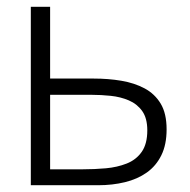

<svg xmlns="http://www.w3.org/2000/svg" viewBox="-20 -547 560 567"><path d="M71 0V-527H128V-315H257Q300 -315 338.5 -308.5Q377 -302 407 -286Q437 -270 454.5 -241Q472 -212 472 -165Q472 -120 456.5 -88.5Q441 -57 413.5 -37.5Q386 -18 349 -9Q312 0 270 0ZM128 -47H224Q259 -47 292.5 -50Q326 -53 354 -64Q382 -75 398.5 -98.5Q415 -122 415 -162Q415 -198 400 -219Q385 -240 360.5 -250.5Q336 -261 307 -264Q278 -267 251 -267H128Z"/></svg>

Font: Onest ExtraLight
Style: Regular
Weight: 250
Designer: Dmitri Voloshin, Andrey Kudryavtsev
Foundry: Dmitri Voloshin, Andrey Kudryavtsev
Version: Version 1.000;gftools[0.9.33]